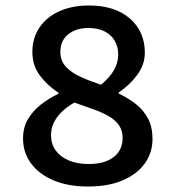

<svg xmlns="http://www.w3.org/2000/svg" viewBox="-20 -668 640 700"><path d="M301 12Q228 12 175 -10.5Q122 -33 93 -72.5Q64 -112 64 -163Q64 -204 82.5 -234.5Q101 -265 130 -287.5Q159 -310 193 -326V-330Q153 -356 125.5 -392.5Q98 -429 98 -479Q98 -530 124.5 -568.5Q151 -607 197.5 -627.5Q244 -648 304 -648Q399 -648 453.5 -600.5Q508 -553 508 -476Q508 -432 480 -394.5Q452 -357 413 -331V-327Q448 -310 475.5 -288.5Q503 -267 519.5 -236Q536 -205 536 -161Q536 -112 508.5 -73Q481 -34 428.5 -11Q376 12 301 12ZM348 -359Q411 -410 411 -469Q411 -497 398.5 -519Q386 -541 361.5 -553.5Q337 -566 302 -566Q258 -566 229 -543Q200 -520 200 -479Q200 -447 219.5 -425.5Q239 -404 272.5 -388.5Q306 -373 348 -359ZM303 -70Q361 -70 394 -95Q427 -120 427 -165Q427 -192 414 -211Q401 -230 377 -244Q353 -258 321 -269.5Q289 -281 251 -294Q226 -280 207 -262Q188 -244 177 -222.5Q166 -201 166 -175Q166 -143 183 -119.5Q200 -96 231 -83Q262 -70 303 -70Z"/></svg>

Font: Source Code Pro SemiBold
Style: Regular
Weight: 600
Monospace: yes
Designer: Paul D. Hunt, Teo Tuominen
Foundry: Adobe Systems Incorporated
Version: Version 1.018;hotconv 1.0.116;makeotfexe 2.5.65601